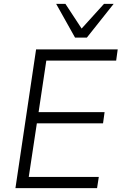

<svg xmlns="http://www.w3.org/2000/svg" viewBox="-20 -975 630 995"><path d="M60 0 167 -719H590L582 -661H220L180 -394H522L514 -336H171L129 -58H492L483 0ZM369 -780 271 -955H319L403 -827L519 -955H569L430 -780Z"/></svg>

Font: Nunitoga
Style: Light Italic
Weight: 300
Italic angle: -9°
Designer: Vernon Adams
Foundry: Vernon Adams
Version: Version 1.0